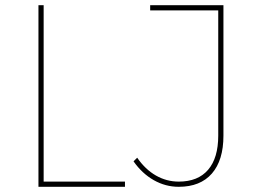

<svg xmlns="http://www.w3.org/2000/svg" viewBox="-20 -719 990 739"><path d="M128 -699H148V-20H461V0H128ZM668 0Q617 0 572 -25.5Q527 -51 494 -98L508 -112Q539 -67 580 -43.5Q621 -20 668 -20Q742 -20 781 -65.5Q820 -111 820 -197V-679H558V-699H840V-197Q840 -102 795.5 -51Q751 0 668 0Z"/></svg>

Font: Gontserrat Thin
Style: Regular
Weight: 250
Designer: Julieta Ulanovsky
Foundry: Julieta Ulanovsky
Version: Version 6.001